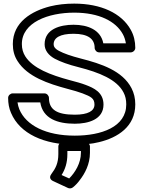

<svg xmlns="http://www.w3.org/2000/svg" viewBox="-20 -766 808 1063"><path d="M391 -696C529 -696 621 -648 660 -577C669 -561 674 -543 677 -526H552C538 -600 467 -629 387 -629C313 -629 227 -605 227 -521C227 -486 250 -459 283 -441C315 -424 359 -408 415 -394C529 -365 627 -326 664 -254C674 -235 679 -214 679 -188C679 -63 541 -15 394 -15C234 -15 124 -72 87 -161C82 -173 79 -186 77 -199H203C217 -109 299 -81 394 -81C468 -81 553 -104 553 -187C553 -255 499 -279 454 -296C431 -305 401 -313 367 -322C259 -351 162 -388 120 -454C108 -473 101 -495 101 -522C101 -642 247 -696 391 -696ZM394 -131C295 -131 251 -159 251 -224C251 -235 241 -249 226 -249H50C39 -249 25 -239 25 -224C25 -194 30 -166 41 -141C90 -25 225 35 394 35C443 35 488 31 528 21C633 -4 729 -66 729 -188C729 -221 722 -251 708 -278C658 -374 541 -413 427 -442C373 -456 333 -470 307 -484C282 -497 277 -510 277 -521C277 -557 313 -579 387 -579C467 -579 504 -551 504 -501C504 -490 514 -476 529 -476H704C715 -476 729 -486 729 -501C729 -537 721 -571 704 -601C653 -693 539 -746 391 -746C343 -746 299 -741 258 -731C156 -705 51 -644 51 -522C51 -487 59 -456 77 -428C132 -341 246 -303 354 -274C388 -265 416 -257 437 -249C484 -231 503 -221 503 -187C503 -152 468 -131 394 -131ZM363 222 321 203C341 171 353 135 353 87V70H428V80C428 137 396 189 363 222ZM264 198C247 221 267 233 273 236L357 275C366 279 377 277 384 271C398 260 410 247 421 232C450 195 478 143 478 80V45C478 34 468 20 453 20H328C317 20 303 30 303 45V87C303 137 288 166 264 198Z"/></svg>

Font: Asimov
Style: XWidOu
Weight: 500
Designer: Google
Version: Version 2.000980; 2014